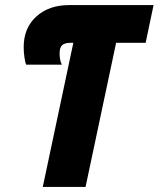

<svg xmlns="http://www.w3.org/2000/svg" viewBox="-20 -734 623 754"><path d="M268 -566H259Q234 -566 224 -556.5Q214 -547 214 -524Q214 -498 223 -480H83Q79 -488 76 -508.5Q73 -529 73 -549Q73 -624 122.5 -669Q172 -714 251 -714H583L552 -566H436L316 0H148Z"/></svg>

Font: Noto Sans UI CondBlack
Style: Italic
Weight: 900
Width: 3
Italic angle: -12°
Designer: Monotype Design Team
Foundry: Monotype Imaging Inc.
Version: Version 1.001